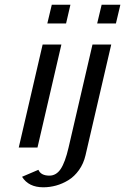

<svg xmlns="http://www.w3.org/2000/svg" viewBox="-20 -630 534 820"><path d="M201.2 -609.9H280.8L262.2 -529.8H182.1ZM162.1 -439.9H242.2L140.1 0H60.1ZM144 95.2Q154.8 120.1 190.9 120.1Q220.2 120.1 239.3 91.6Q258.3 63 272.9 0L375 -439.9H455.1L345.2 33.2Q336.9 68.8 317.4 96.2Q297.9 123.5 272.5 139.2Q247.1 154.8 219.7 162.4Q192.4 169.9 165 169.9Q102.1 169.9 74.2 125ZM414.1 -609.9H494.1L475.1 -529.8H395Z"/></svg>

Font: Pfennig
Style: Italic
Weight: 500
Italic angle: -13°
Version: Version 20120410 ; ttfautohint (v0.8)